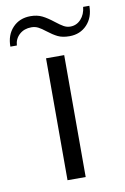

<svg xmlns="http://www.w3.org/2000/svg" viewBox="-111 -712 493 760"><g transform="rotate(-10 135.0 -332.5)"><path d="M98 -490H171V0H98ZM66 -665Q93 -665 113 -655Q133 -645 157 -626Q176 -611 188.5 -604Q201 -597 215 -597Q240 -597 257.5 -616Q275 -635 278 -665H303Q303 -618 275.5 -589Q248 -560 205 -560Q177 -560 158.5 -569Q140 -578 117 -596Q102 -608 89.5 -614.5Q77 -621 62 -621Q33 -621 14 -604Q-5 -587 -7 -560H-33Q-33 -607 -5.5 -636Q22 -665 66 -665Z"/></g></svg>

Font: Fahkwang Light
Style: Regular
Weight: 300
Version: Version 1.000; ttfautohint (v1.6)